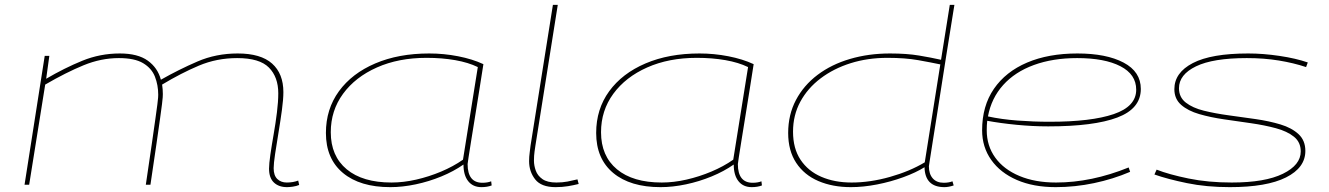

<svg xmlns="http://www.w3.org/2000/svg" viewBox="-20 -760 5470 790"><path d="M1161 10Q1127 10 1107 -9Q1087 -28 1087 -66Q1087 -86 1092.5 -124Q1098 -162 1106 -207.5Q1114 -253 1119.5 -297.5Q1125 -342 1125 -376Q1125 -443 1086.5 -482Q1048 -521 956 -521Q872 -521 798.5 -490Q725 -459 647 -412Q650 -393 650 -373Q650 -368 649.5 -359.5Q649 -351 646.5 -331Q644 -311 638.5 -271.5Q633 -232 623.5 -166Q614 -100 599 0H580Q595 -101 604.5 -167Q614 -233 619.5 -272Q625 -311 627.5 -330.5Q630 -350 630.5 -358Q631 -366 631 -370Q631 -410 617.5 -444.5Q604 -479 569 -500Q534 -521 469 -521Q396 -521 324 -491.5Q252 -462 166 -412L100 0H81L164 -530H183L170 -436Q245 -480 318.5 -510Q392 -540 473 -540Q547 -540 588 -510.5Q629 -481 642 -432Q716 -474 792.5 -507Q869 -540 958 -540Q1053 -540 1099.5 -498.5Q1146 -457 1146 -381Q1146 -352 1140 -307.5Q1134 -263 1126 -215Q1118 -167 1112 -127Q1106 -87 1106 -68Q1106 -38 1121 -23.5Q1136 -9 1160 -9Q1186 -9 1207 -17L1211 1Q1199 6 1185 8Q1171 10 1161 10Z M1961 10Q1926 10 1906.5 -14.5Q1887 -39 1887 -83Q1847 -55 1796 -34Q1745 -13 1690.5 -1.5Q1636 10 1586 10Q1461 10 1391 -48.5Q1321 -107 1321 -213Q1321 -311 1374.5 -384.5Q1428 -458 1524 -499Q1620 -540 1746 -540Q1806 -540 1865 -528.5Q1924 -517 1969 -496Q1961 -444 1952 -388Q1943 -332 1934.5 -279Q1926 -226 1919 -183Q1912 -140 1908 -113.5Q1904 -87 1904 -85Q1904 -8 1965 -8Q1986 -8 2001 -14L2003 3Q1985 10 1961 10ZM1885 -103 1946 -484Q1907 -503 1853 -512.5Q1799 -522 1735 -522Q1620 -522 1531 -482.5Q1442 -443 1391.5 -374Q1341 -305 1341 -216Q1341 -118 1406.5 -63.5Q1472 -9 1591 -9Q1640 -9 1692.5 -21Q1745 -33 1795 -54Q1845 -75 1885 -103Z M2255 -740H2275L2183 -161Q2182 -154 2179.5 -137Q2177 -120 2177 -99Q2177 -79 2184.5 -58Q2192 -37 2212 -23Q2232 -9 2269 -9Q2294 -9 2315 -13Q2336 -17 2356 -22L2361 -3Q2341 2 2317.5 6Q2294 10 2266 10Q2207 10 2182 -22Q2157 -54 2157 -97Q2157 -115 2159.5 -133Q2162 -151 2163 -161Z M3073 10Q3038 10 3018.5 -14.5Q2999 -39 2999 -83Q2959 -55 2908 -34Q2857 -13 2802.5 -1.5Q2748 10 2698 10Q2573 10 2503 -48.5Q2433 -107 2433 -213Q2433 -311 2486.5 -384.5Q2540 -458 2636 -499Q2732 -540 2858 -540Q2918 -540 2977 -528.5Q3036 -517 3081 -496Q3073 -444 3064 -388Q3055 -332 3046.5 -279Q3038 -226 3031 -183Q3024 -140 3020 -113.5Q3016 -87 3016 -85Q3016 -8 3077 -8Q3098 -8 3113 -14L3115 3Q3097 10 3073 10ZM2997 -103 3058 -484Q3019 -503 2965 -512.5Q2911 -522 2847 -522Q2732 -522 2643 -482.5Q2554 -443 2503.5 -374Q2453 -305 2453 -216Q2453 -118 2518.5 -63.5Q2584 -9 2703 -9Q2752 -9 2804.5 -21Q2857 -33 2907 -54Q2957 -75 2997 -103Z M3866 10Q3786 10 3784 -72Q3749 -50 3697 -31Q3645 -12 3588.5 -1Q3532 10 3481 10Q3406 10 3347.5 -15Q3289 -40 3256 -90Q3223 -140 3223 -213Q3223 -288 3255 -348.5Q3287 -409 3344 -452Q3401 -495 3477.5 -517.5Q3554 -540 3642 -540Q3711 -540 3761.5 -531.5Q3812 -523 3852 -514L3888 -740H3907Q3907 -740 3902.5 -712.5Q3898 -685 3890.5 -637.5Q3883 -590 3873.5 -531.5Q3864 -473 3854.5 -410.5Q3845 -348 3835.5 -289Q3826 -230 3818.5 -182Q3811 -134 3806.5 -105.5Q3802 -77 3802 -76Q3802 -44 3818 -26Q3834 -8 3863 -8Q3884 -8 3899 -14L3904 3Q3883 10 3866 10ZM3484 -9Q3560 -9 3641.5 -32Q3723 -55 3785 -92L3849 -495Q3811 -503 3758 -512.5Q3705 -522 3631 -522Q3550 -522 3480 -500Q3410 -478 3356.5 -437.5Q3303 -397 3273 -341.5Q3243 -286 3243 -218Q3243 -149 3274 -102.5Q3305 -56 3359.5 -32.5Q3414 -9 3484 -9Z M4630 -53Q4560 -23 4481.5 -6.5Q4403 10 4324 10Q4232 10 4164 -19.5Q4096 -49 4058.5 -102Q4021 -155 4021 -224Q4021 -324 4069.5 -394.5Q4118 -465 4206 -502.5Q4294 -540 4413 -540Q4532 -540 4603 -502.5Q4674 -465 4674 -394Q4674 -313 4577.5 -276.5Q4481 -240 4293 -240Q4229 -240 4162.5 -246.5Q4096 -253 4042 -263Q4040 -244 4040 -224Q4040 -160 4075 -111.5Q4110 -63 4174.5 -36Q4239 -9 4325 -9Q4471 -9 4624 -71ZM4412 -521Q4312 -521 4234 -492.5Q4156 -464 4107.5 -410Q4059 -356 4045 -281Q4100 -269 4166.5 -264Q4233 -259 4299 -259Q4470 -259 4562.5 -290.5Q4655 -322 4655 -391Q4655 -454 4590 -487.5Q4525 -521 4412 -521Z M4730 -42 4739 -62Q4790 -42 4870.5 -25.5Q4951 -9 5048 -9Q5185 -9 5258.5 -45Q5332 -81 5332 -137Q5332 -175 5304 -197.5Q5276 -220 5229.5 -232.5Q5183 -245 5127.5 -253Q5072 -261 5016.5 -269Q4961 -277 4914.5 -290.5Q4868 -304 4840 -328.5Q4812 -353 4812 -393Q4812 -461 4888 -500.5Q4964 -540 5116 -540Q5177 -540 5244.5 -530Q5312 -520 5361 -503L5354 -484Q5303 -501 5242 -511Q5181 -521 5110 -521Q4971 -521 4901 -487Q4831 -453 4831 -397Q4831 -360 4859 -338Q4887 -316 4933.5 -304.5Q4980 -293 5035.5 -285.5Q5091 -278 5146.5 -270Q5202 -262 5248.5 -248Q5295 -234 5323 -208Q5351 -182 5351 -139Q5351 -70 5271.5 -30Q5192 10 5040 10Q4944 10 4864 -6.5Q4784 -23 4730 -42Z"/></svg>

Font: Georama ExtraExtended Thin
Style: Italic
Weight: 100
Width: 8
Italic angle: -9°
Designer: Jean-Baptiste Levee
Foundry: Production Type
Version: Version 1.000